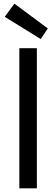

<svg xmlns="http://www.w3.org/2000/svg" viewBox="-20 -1032 309 1052"><path d="M203 -818 6 -940 59 -1012 242 -876ZM182 -768V0H86V-768Z"/></svg>

Font: Yaldevi Medium
Style: Regular
Weight: 500
Designer: Sol Matas, Rajitha Manaperi, Kosala Senevirathne
Foundry: Mooniak
Version: Version 1.100